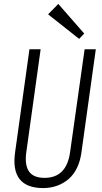

<svg xmlns="http://www.w3.org/2000/svg" viewBox="-20 -951 518 978"><path d="M200 7Q116 7 80 -38.5Q44 -84 57 -176L130 -700H187L114 -176Q105 -111 127.5 -78Q150 -45 207 -45Q319 -45 337 -176L411 -700H468L395 -176Q389 -131 372.5 -96.5Q356 -62 330 -39.5Q304 -17 271 -5Q238 7 200 7ZM409 -780 383 -753 225 -878 277 -931Z"/></svg>

Font: Pathway Extreme Condensed Thin
Style: Italic
Weight: 250
Width: 3
Italic angle: -8°
Version: Version 1.001;gftools[0.9.26]